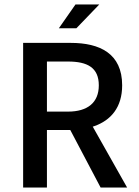

<svg xmlns="http://www.w3.org/2000/svg" viewBox="-20 -840 619 855"><path d="M316 -820 242 -714H320L422 -820ZM283 -566C369 -566 420 -539 420 -460C420 -383 370 -343 283 -343H189V-566ZM393 -276 399 -278C474 -304 524 -362 524 -460C524 -602 424 -649 295 -649H83V-5H189V-261H293L428 -5H546Z"/></svg>

Font: Falling Sky
Style: Light
Weight: 400
Designer: Paul D. Hunt
Foundry: Adobe Systems Incorporated
Version: Version 1.02